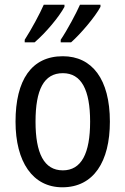

<svg xmlns="http://www.w3.org/2000/svg" viewBox="-20 -879 533 816"><path d="M407 -850V-859H320C305 -825 267 -753 238 -710V-699H282C322 -734 385 -808 407 -850ZM254 -850V-859H166C150 -822 114 -755 85 -710V-699H127C174 -739 231 -807 254 -850ZM447 -362C447 -543 371 -640 247 -640C114 -640 46 -539 46 -362C46 -191 119 -83 245 -83C378 -83 447 -192 447 -362ZM131 -362C131 -497 166 -568 247 -568C326 -568 363 -497 363 -362C363 -227 326 -155 247 -155C167 -155 131 -228 131 -362Z"/></svg>

Font: Noto Sans Kannada UI Condensed
Style: Regular
Weight: 400
Width: 3
Designer: Jelle Bosma - Monotype Design Team
Foundry: Monotype Imaging Inc.
Version: Version 2.005